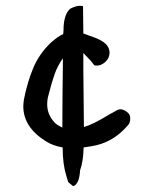

<svg xmlns="http://www.w3.org/2000/svg" viewBox="-20 -617 510 659"><path d="M231 22 214 8 208 -12Q195 -54 195 -111Q160 -117 136 -133Q60 -181 60 -252Q60 -256 60.5 -261.5Q61 -267 62 -275Q74 -336 94.5 -384.5Q115 -433 155 -471Q180 -493 197 -500L198 -513Q198 -567 221 -587Q242 -598 256 -597L265 -596L266 -502L272 -500Q292 -493 307.5 -487Q323 -481 333 -474Q356 -459 356 -436Q356 -417 340.5 -403.5Q325 -390 308 -392L304 -393L301 -396Q296 -405 267 -434L266 -435V-381L268 -181Q299 -190 350 -221Q353 -223 357.5 -225.5Q362 -228 368 -231L373 -234Q386 -242 393 -242Q401 -242 411 -236Q421 -230 425 -222Q426 -219 426.5 -216Q427 -213 427 -210Q427 -195 419 -187Q367 -126 293 -115L267 -111Q266 -63 255 -33Q252 16 231 22ZM194 -179Q194 -224 194.5 -283.5Q195 -343 196 -417Q178 -392 167.5 -362.5Q157 -333 146 -289Q142 -276 142 -258Q142 -225 166 -198Q171 -192 178.5 -187.5Q186 -183 194 -179Z"/></svg>

Font: Mansalva
Style: Regular
Weight: 400
Designer: Carolina Short
Foundry: Carolina Short
Version: Version 2.112; ttfautohint (v1.8.4.7-5d5b)